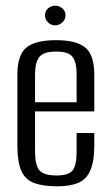

<svg xmlns="http://www.w3.org/2000/svg" viewBox="-20 -645 387 674"><path d="M181 9Q131 9 100 -2.5Q69 -14 55 -45Q41 -76 41 -135V-382Q41 -452 72.5 -478Q104 -504 177 -504Q248 -504 279.5 -478Q311 -452 311 -382V-254H103V-114Q103 -66 118 -47.5Q133 -29 179 -29Q221 -29 235 -47Q249 -65 249 -114V-178H311V-136Q311 -78 297 -46.5Q283 -15 254.5 -3Q226 9 181 9ZM103 -286H249V-384Q249 -426 235 -445Q221 -464 177 -464Q133 -464 118 -445Q103 -426 103 -384ZM174 -556Q159 -556 148.5 -566.5Q138 -577 138 -591Q138 -606 148.5 -615.5Q159 -625 174 -625Q188 -625 199 -615.5Q210 -606 210 -591Q210 -577 199 -566.5Q188 -556 174 -556Z"/></svg>

Font: Alumni Sans
Style: Regular
Weight: 400
Designer: Robert E. Leuschke
Foundry: Robert E. Leuschke
Version: Version 1.018